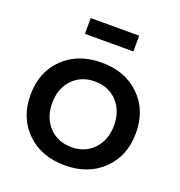

<svg xmlns="http://www.w3.org/2000/svg" viewBox="-131 -835 888 949"><g transform="rotate(20 312.5 -360.0)"><path d="M35.2 -266.1Q35.2 -386.7 112.1 -461.4Q189 -536.1 313 -536.1Q436 -536.1 512.9 -461.4Q589.8 -386.7 589.8 -266.1Q589.8 -146 512.9 -71Q436 3.9 313 3.9Q189.5 3.9 112.3 -71Q35.2 -146 35.2 -266.1ZM149.9 -265.1Q149.9 -188 195.3 -139.9Q240.7 -91.8 313 -91.8Q384.8 -91.8 429.9 -139.9Q475.1 -188 475.1 -265.1Q475.1 -341.3 429.9 -389.2Q384.8 -437 313 -437Q240.7 -437 195.3 -389.4Q149.9 -341.8 149.9 -265.1ZM185.1 -641.1V-724.1H439.9V-641.1Z"/></g></svg>

Font: Trueno
Style: Rg
Weight: 400
Designer: Julieta Ulanovsky
Foundry: Julieta Ulanovsky
Version: Version 3.001b